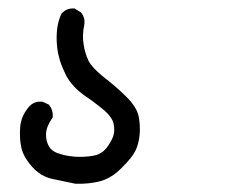

<svg xmlns="http://www.w3.org/2000/svg" viewBox="-20 -325 540 460"><path d="M160.6 115.2Q133.8 109.4 106.9 104Q102.1 103 97.4 101.6Q92.8 100.1 88.4 98.1Q84 96.2 79.8 93.8Q75.7 91.3 71.8 88.4Q67.9 85.4 64.2 82Q60.5 78.6 57.1 74.7Q36.6 51.8 31.2 29.3Q26.4 7.3 28.3 -20Q30.3 -48.3 51.3 -71.3H51.8V-71.8Q64.5 -83.5 82 -81.1H82.5L83.5 -80.6L96.2 -74.7L97.7 -74.2L98.1 -72.8Q107.4 -61.5 106.4 -45.4V-43.9L105.5 -42.5Q90.8 -21.5 90.3 -4.2Q89.8 13.2 97.7 26.4Q105.5 39.1 125.5 44.4Q147.5 50.8 171.4 50.8Q183.6 50.8 193.4 49.6Q203.1 48.3 210.9 46.4Q215.3 44.9 219.7 42.5Q224.1 40 227.8 37.1Q231.4 34.2 234.9 29.8Q244.6 17.6 250.5 3.4Q255.9 -10.3 252.4 -27.3Q251 -35.2 245.6 -43.2Q240.2 -51.3 231 -59.6Q224.6 -64.9 217 -71Q209.5 -77.1 200.9 -83.3Q192.4 -89.4 183.1 -95.7Q153.8 -116.2 138.7 -143.6Q134.3 -152.8 130.4 -161.6Q126.5 -170.4 123.8 -179.4Q121.1 -188.5 119.1 -197.3Q114.3 -223.1 116.2 -248.5Q118.2 -273.9 127.4 -292.5L127.9 -293.5L128.9 -293.9Q140.1 -305.7 157.7 -304.7H159.2L160.2 -303.7L172.9 -295.9L173.8 -295.4L174.3 -294.9Q185.1 -281.7 181.6 -263.7Q176.8 -241.2 180.2 -219.2Q183.6 -197.3 191.9 -179.7Q200.2 -163.1 227.5 -141.1Q256.8 -118.7 281.7 -94.2Q308.1 -68.4 312.5 -44.9Q316.4 -22.9 314.5 -2Q313.5 8.8 311 18.1Q308.6 27.3 304.7 35.6Q296.9 52.2 272 76.7Q247.1 102.1 219.2 109.4Q191.9 116.2 162.1 115.2H161.6Z"/></svg>

Font: NaikaiFont
Style: SemiBold
Weight: 600
Version: Version 1.89